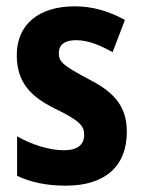

<svg xmlns="http://www.w3.org/2000/svg" viewBox="-20 -577 451 607"><path d="M381 -161C381 -249 331 -291 256 -329C180 -370 166 -381 166 -409C166 -435 184 -450 220 -450C260 -450 298 -433 336 -412L375 -514C323 -542 273 -557 216 -557C103 -557 33 -500 33 -403C33 -319 74 -273 153 -234C234 -195 246 -178 246 -151C246 -119 225 -102 181 -102C133 -102 76 -122 34 -146V-21C80 0 128 10 188 10C311 10 381 -50 381 -161Z"/></svg>

Font: Noto Sans Myanmar Condensed
Style: Bold
Weight: 700
Width: 3
Designer: Monotype Design Team
Foundry: Monotype Imaging Inc.
Version: Version 2.107